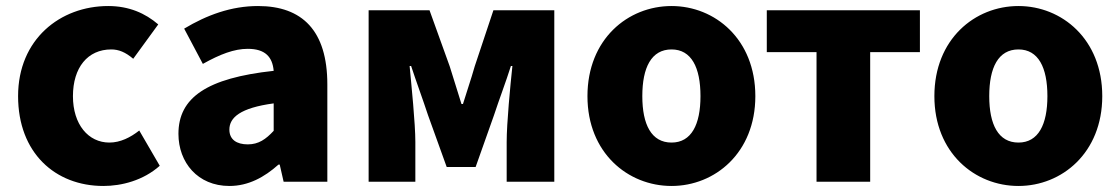

<svg xmlns="http://www.w3.org/2000/svg" viewBox="-20 -603 3717 637"><path d="M323 14C383 14 455 -4 510 -53L442 -170C413 -147 379 -130 343 -130C273 -130 222 -190 222 -284C222 -379 271 -439 349 -439C374 -439 396 -430 422 -408L505 -522C462 -559 408 -583 339 -583C180 -583 40 -473 40 -284C40 -96 163 14 323 14Z M741 14C804 14 857 -15 904 -57H908L921 0H1066V-323C1066 -501 983 -583 836 -583C747 -583 666 -553 591 -508L653 -391C710 -423 757 -441 802 -441C860 -441 884 -414 888 -368C666 -344 572 -279 572 -159C572 -64 636 14 741 14ZM802 -124C765 -124 741 -140 741 -173C741 -213 777 -245 888 -260V-169C862 -141 838 -124 802 -124Z M1203 0H1358V-132C1358 -194 1345 -319 1339 -384H1344C1360 -335 1384 -270 1400 -221L1462 -49H1558L1619 -221C1635 -270 1659 -333 1675 -384H1680C1673 -319 1661 -194 1661 -132V0H1819V-569H1617L1555 -383C1542 -337 1528 -298 1516 -258H1511C1499 -298 1486 -337 1472 -383L1405 -569H1203Z M2208 14C2352 14 2486 -96 2486 -284C2486 -473 2352 -583 2208 -583C2063 -583 1929 -473 1929 -284C1929 -96 2063 14 2208 14ZM2208 -130C2141 -130 2111 -190 2111 -284C2111 -379 2141 -439 2208 -439C2274 -439 2304 -379 2304 -284C2304 -190 2274 -130 2208 -130Z M2689 0H2867V-430H3032V-569H2524V-430H2689Z M3359 14C3503 14 3637 -96 3637 -284C3637 -473 3503 -583 3359 -583C3214 -583 3080 -473 3080 -284C3080 -96 3214 14 3359 14ZM3359 -130C3292 -130 3262 -190 3262 -284C3262 -379 3292 -439 3359 -439C3425 -439 3455 -379 3455 -284C3455 -190 3425 -130 3359 -130Z"/></svg>

Font: Noto Sans Korean Black
Style: Bold
Weight: 900
Designer: Ryoko NISHIZUKA (kana & ideographs); Paul D. Hunt (Latin, Greek & Cyrillic); Wenlong ZHANG (bopomofo); Sandoll Communica
Foundry: Adobe Systems Incorporated
Version: Version 1.000;PS 1;hotconv 1.0.78;makeotf.lib2.5.61930